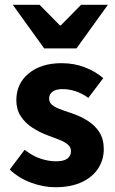

<svg xmlns="http://www.w3.org/2000/svg" viewBox="-20 -773 483 805"><path d="M211.3 12Q161.7 12 110 -7.2Q58.2 -26.5 20.8 -62.2L83.3 -144.9Q117.4 -118.2 150.9 -107.5Q184.3 -96.7 214.9 -96.7Q247.8 -96.7 262.7 -108.4Q277.6 -120 277.6 -139.4Q277.6 -155.8 264.5 -166.9Q251.3 -178 229.6 -186.6Q207.9 -195.3 180.7 -205.3Q145.3 -218.3 115.3 -238Q85.2 -257.7 66.8 -286Q48.5 -314.3 48.5 -352.8Q48.5 -422.6 100.6 -465.4Q152.7 -508.1 238 -508.1Q291.8 -508.1 336.6 -490.5Q381.3 -472.9 412.9 -445.3L350.4 -362.7Q323.1 -382.1 296.1 -390.8Q269.1 -399.4 242.6 -399.4Q213.9 -399.4 199.9 -388.4Q185.9 -377.5 185.9 -359.8Q185.9 -345.6 195.8 -335.7Q205.6 -325.9 226.1 -317.5Q246.7 -309.1 278.2 -299Q316.2 -286.4 347.4 -266.8Q378.6 -247.2 396.9 -218.2Q415.1 -189.2 415.1 -148Q415.1 -103.1 391.7 -66.9Q368.4 -30.8 323.1 -9.4Q277.8 12 211.3 12ZM165.3 -570 33.5 -753H145.9L231 -666.6H235L320 -753H432.4L300.6 -570Z"/></svg>

Font: Source Sans 3
Style: Regular
Weight: 200
Designer: Paul D. Hunt
Foundry: Adobe
Version: Version 3.046;hotconv 1.0.118;makeotfexe 2.5.65603